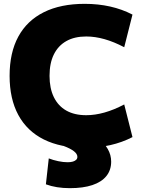

<svg xmlns="http://www.w3.org/2000/svg" viewBox="-20 -760 746 1000"><path d="M421 10Q296 10 208.5 -33.5Q121 -77 75.5 -161Q30 -245 30 -365Q30 -486 75.5 -569.5Q121 -653 208.5 -696.5Q296 -740 421 -740Q562 -740 670 -684L627 -514Q521 -570 429 -570Q368 -570 325.5 -546Q283 -522 260.5 -476.5Q238 -431 238 -365Q238 -300 260.5 -254Q283 -208 325.5 -184Q368 -160 429 -160Q521 -160 627 -216L670 -46Q562 10 421 10ZM344 220Q273 220 219 200L234 65Q257 74 283.5 79.5Q310 85 332 85Q349 85 360 81.5Q371 78 377 72Q383 66 383 57Q383 42 365.5 28Q348 14 311 0L486 -50Q524 -14 541.5 16.5Q559 47 559 82Q559 126 534 157Q509 188 461 204Q413 220 344 220Z"/></svg>

Font: M PLUS 1 Black
Style: Regular
Weight: 900
Designer: Coji Morishita
Foundry: UNDERFOREST DESIGN
Version: Version 1.001